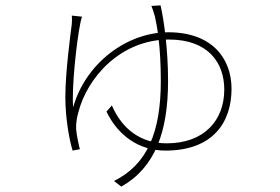

<svg xmlns="http://www.w3.org/2000/svg" viewBox="-20 -619 1040 714"><path d="M285 -557 247 -561C248 -551 248 -543 247 -530C242 -490 223 -351 223 -258C223 -181 237 -102 250 -59L277 -64C272 -83 265 -117 263 -139C262 -162 267 -186 271 -200C304 -331 429 -472 608 -472C755 -472 814 -385 814 -286C814 -173 741 -86 600 -86C505 -86 435 -137 396 -227L376 -204C419 -114 498 -59 595 -59C771 -59 841 -163 841 -289C841 -402 768 -499 606 -499C451 -499 298 -383 252 -220C246 -294 265 -464 278 -529C280 -541 283 -551 285 -557ZM577 -599 543 -597C547 -588 552 -572 556 -558C563 -526 578 -454 578 -318C578 -126 527 -7 404 54L431 75C557 4 605 -129 605 -319C605 -432 590 -544 577 -599Z"/></svg>

Font: Source Han Sans JP VF
Style: Regular
Weight: 250
Designer: Ryoko NISHIZUKA 西塚涼子 (kana, bopomofo & ideographs); Paul D. Hunt (Latin, Greek & Cyrillic); Sandoll Communications 산돌커뮤니
Foundry: Adobe
Version: Version 2.004;hotconv 1.0.118;makeotfexe 2.5.65603